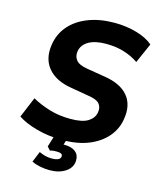

<svg xmlns="http://www.w3.org/2000/svg" viewBox="-131 -810 921 1101"><g transform="rotate(15 329.0 -259.5)"><path d="M294 11Q214 11 143.5 -8Q73 -27 28 -57L79 -179Q125 -153 182.5 -135.5Q240 -118 308 -118Q380 -118 413.5 -140Q447 -162 452 -196Q457 -227 440 -246.5Q423 -266 375 -273L265 -292Q173 -307 127.5 -361.5Q82 -416 95 -501Q105 -567 146.5 -615Q188 -663 256 -689.5Q324 -716 412 -716Q481 -716 542.5 -698.5Q604 -681 641 -649L589 -531Q553 -556 505 -571.5Q457 -587 396 -587Q331 -587 293 -565Q255 -543 248 -504Q243 -473 260.5 -451Q278 -429 328 -421L437 -403Q532 -388 576 -335.5Q620 -283 606 -198Q597 -137 557 -90Q517 -43 451 -16Q385 11 294 11ZM269 197Q239 197 210.5 191Q182 185 162 175L188 111Q205 119 223.5 124Q242 129 262 129Q289 129 302.5 122Q316 115 316 101Q316 92 307.5 87.5Q299 83 281 83Q273 83 264 83.5Q255 84 242 88L224 68L251 -20H326L302 56L267 42Q279 38 291 36Q303 34 313 34Q355 34 378.5 51.5Q402 69 402 102Q402 145 364 171Q326 197 269 197Z"/></g></svg>

Font: Mulish ExtraLight ExtraBold
Style: Italic
Weight: 800
Italic angle: -9°
Version: Version 3.603